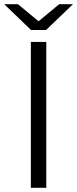

<svg xmlns="http://www.w3.org/2000/svg" viewBox="-34 -901 370 921"><path d="M114 0V-700H188V0ZM115 -757 -14 -881H52L151 -799L250 -881H316L187 -757Z"/></svg>

Font: Montserrat
Style: Regular
Weight: 400
Designer: Julieta Ulanovsky
Foundry: Julieta Ulanovsky
Version: Version 9.000; ttfautohint (v1.8.4.7-5d5b)